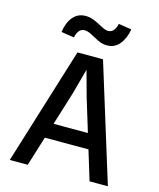

<svg xmlns="http://www.w3.org/2000/svg" viewBox="-132 -1011 914 1104"><g transform="rotate(15 325.0 -459.0)"><path d="M137 -176V-266H524V-176ZM249 -698H401L617 0H508L367 -462L325 -615L283 -461L140 0H33ZM207 -776 130 -788Q138 -845 166.5 -879Q195 -913 241 -913Q264 -913 284.5 -905.5Q305 -898 323.5 -888Q342 -878 357.5 -870.5Q373 -863 386 -863Q407 -863 419.5 -879Q432 -895 436 -918L514 -906Q504 -850 475.5 -815.5Q447 -781 402 -781Q373 -781 347 -794Q321 -807 298 -819.5Q275 -832 256 -832Q236 -832 223.5 -816Q211 -800 207 -776Z"/></g></svg>

Font: Azeret Mono Thin
Style: Regular
Weight: 400
Version: Version 1.002